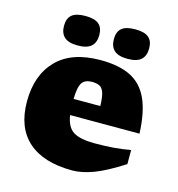

<svg xmlns="http://www.w3.org/2000/svg" viewBox="-109 -819 860 930"><g transform="rotate(15 320.5 -354.0)"><path d="M332.5 -537Q423.5 -537 482 -508.5Q540.5 -480 570.8 -415.2Q601 -350.5 605.5 -241.5H257.5Q266.5 -182 301 -161Q335.5 -140 407.5 -140Q461 -140 503.5 -143.5Q546 -147 587 -154.5V-84Q500 -28 441.8 -6.5Q383.5 15 336.5 15Q192 15 115.2 -53Q38.5 -121 38.5 -252Q38.5 -384 113.2 -460.5Q188 -537 332.5 -537ZM319 -424.5Q285 -424.5 270 -404Q255 -383.5 253.5 -321.5H387.5Q386.5 -366 379 -388Q371.5 -410 356.8 -417.2Q342 -424.5 319 -424.5ZM205.5 -576.5Q159 -576.5 138 -595.8Q117 -615 117 -652Q117 -689 138 -706.8Q159 -724.5 205.5 -724.5Q252 -724.5 273 -706.8Q294 -689 294 -652Q294 -615 273 -595.8Q252 -576.5 205.5 -576.5ZM455.5 -576.5Q409 -576.5 388 -595.8Q367 -615 367 -652Q367 -689 388 -706.8Q409 -724.5 455.5 -724.5Q502 -724.5 523 -706.8Q544 -689 544 -652Q544 -615 523 -595.8Q502 -576.5 455.5 -576.5Z"/></g></svg>

Font: Newsreader 6pt ExtraBold
Style: Regular
Weight: 800
Designer: Hugues Gentile
Foundry: Production Type
Version: Version 1.003; ttfautohint (v1.8.3)